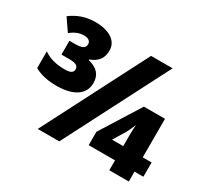

<svg xmlns="http://www.w3.org/2000/svg" viewBox="-146 -933 1216 1143"><g transform="rotate(30 462.0 -361.5)"><path d="M195 -278C311 -278 379 -323 379 -402C379 -458 349 -491 286 -507V-511C343 -532 365 -567 365 -618C365 -683 305 -723 208 -723C145 -723 90 -704 41 -667L98 -584C133 -611 159 -620 191 -620C224 -620 236 -603 236 -587C236 -560 215 -549 168 -549H129V-454H180C225 -454 246 -446 246 -419C246 -397 227 -387 189 -387C130 -387 82 -400 44 -427V-312C85 -289 135 -278 195 -278ZM228 0H376L743 -714H595ZM720 0H854V-68H915V-166H854V-431H709L539 -160V-68H720ZM643 -166 693 -248C700 -259 709 -279 723 -313C721 -292 720 -270 720 -247V-166Z"/></g></svg>

Font: Noto Sans UI Black
Style: Regular
Weight: 900
Designer: Monotype Design Team
Foundry: Monotype Imaging Inc.
Version: Version 1.901